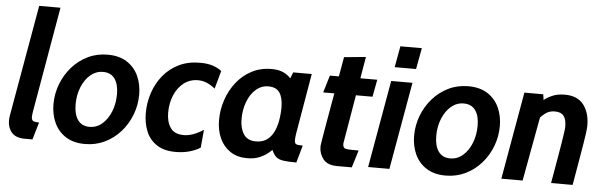

<svg xmlns="http://www.w3.org/2000/svg" viewBox="-48 -916 3445 1092"><g transform="rotate(5 1674.0 -370.0)"><path d="M119.5 10Q69 10 45.2 -17.2Q21.5 -44.5 21.5 -86Q21.5 -98 24.8 -117.5Q28 -137 36 -181.5L136 -750H257.5L157 -171.5Q153.5 -150 151.5 -138.8Q149.5 -127.5 149.5 -119.5Q149.5 -97.5 161.5 -93.2Q173.5 -89 193 -89L164 10Z M463.5 10Q397 10 353 -18.5Q309 -47 287.2 -94.8Q265.5 -142.5 265.5 -200Q265.5 -260 286.5 -315Q307.5 -370 345.5 -413.5Q383.5 -457 435.2 -482.2Q487 -507.5 548.5 -507.5Q615 -507.5 659 -479Q703 -450.5 724.8 -402.8Q746.5 -355 746.5 -297Q746.5 -237.5 725.5 -182.2Q704.5 -127 666.5 -83.8Q628.5 -40.5 576.5 -15.2Q524.5 10 463.5 10ZM480.5 -89.5Q521.5 -89.5 553 -116.8Q584.5 -144 602.5 -189.2Q620.5 -234.5 620.5 -288.5Q620.5 -344.5 598 -376Q575.5 -407.5 531 -407.5Q491 -407.5 459.5 -381Q428 -354.5 409.5 -309.5Q391 -264.5 391 -210Q391 -153.5 413.8 -121.5Q436.5 -89.5 480.5 -89.5Z M981 10Q914 10 872.5 -17.8Q831 -45.5 812 -92Q793 -138.5 793 -196Q793 -256 811.8 -312Q830.5 -368 866.5 -412Q902.5 -456 955 -481.8Q1007.5 -507.5 1075.5 -507.5Q1120 -507.5 1150 -497.2Q1180 -487 1199.5 -471L1171 -368Q1150 -385.5 1125.5 -396.5Q1101 -407.5 1073.5 -407.5Q1027 -407.5 992.5 -381Q958 -354.5 938.8 -309.5Q919.5 -264.5 919.5 -209.5Q919.5 -156 942.8 -122.8Q966 -89.5 1019 -89.5Q1070 -89.5 1131 -129.5L1121.5 -27Q1095 -10 1059.2 0Q1023.5 10 981 10Z M1388.5 10Q1333 10 1293.2 -16.2Q1253.5 -42.5 1232.5 -88.2Q1211.5 -134 1211.5 -192.5Q1211.5 -252 1230.5 -308.2Q1249.5 -364.5 1285 -409.5Q1320.5 -454.5 1371 -481Q1421.5 -507.5 1484.5 -507.5Q1518 -507.5 1541.8 -499Q1565.5 -490.5 1584.2 -474Q1603 -457.5 1620 -433.5L1573 -410L1608 -499H1714L1655.5 -156.5Q1651.5 -133 1651.5 -117Q1651.5 -96.5 1662 -92.8Q1672.5 -89 1698.5 -89L1670.5 10Q1623.5 10 1597.8 6.2Q1572 2.5 1558.2 -7.8Q1544.5 -18 1534.5 -37.8Q1524.5 -57.5 1509.5 -89.5L1550.5 -70.5Q1533 -52 1511.2 -33.5Q1489.5 -15 1459.8 -2.5Q1430 10 1388.5 10ZM1431 -89.5Q1467 -89.5 1491.5 -106.2Q1516 -123 1530.8 -152.2Q1545.5 -181.5 1552.2 -218.5Q1559 -255.5 1559 -296Q1559 -348 1539.8 -377.8Q1520.5 -407.5 1475 -407.5Q1435 -407.5 1404 -380.5Q1373 -353.5 1355.8 -308.5Q1338.5 -263.5 1338.5 -209.5Q1338.5 -156.5 1360.5 -123Q1382.5 -89.5 1431 -89.5Z M1904 10Q1848 10 1823.8 -20.8Q1799.5 -51.5 1799.5 -91.5Q1799.5 -95 1800.5 -103.5Q1801.5 -112 1805.8 -138Q1810 -164 1819.5 -218.8Q1829 -273.5 1845.8 -368.2Q1862.5 -463 1888.5 -610.5L2012.5 -622.5L1927.5 -121.5Q1927 -98 1939.8 -93.5Q1952.5 -89 1983 -89H2017.5L1987 10ZM1788 -400.5 1817.5 -499H2088L2069.5 -400.5Z M2079.5 0 2167.5 -499H2289L2201 0ZM2180.5 -579 2202.5 -700H2325L2302.5 -579Z M2522.5 10Q2456 10 2412 -18.5Q2368 -47 2346.2 -94.8Q2324.5 -142.5 2324.5 -200Q2324.5 -260 2345.5 -315Q2366.5 -370 2404.5 -413.5Q2442.5 -457 2494.2 -482.2Q2546 -507.5 2607.5 -507.5Q2674 -507.5 2718 -479Q2762 -450.5 2783.8 -402.8Q2805.5 -355 2805.5 -297Q2805.5 -237.5 2784.5 -182.2Q2763.5 -127 2725.5 -83.8Q2687.5 -40.5 2635.5 -15.2Q2583.5 10 2522.5 10ZM2539.5 -89.5Q2580.5 -89.5 2612 -116.8Q2643.5 -144 2661.5 -189.2Q2679.5 -234.5 2679.5 -288.5Q2679.5 -344.5 2657 -376Q2634.5 -407.5 2590 -407.5Q2550 -407.5 2518.5 -381Q2487 -354.5 2468.5 -309.5Q2450 -264.5 2450 -210Q2450 -153.5 2472.8 -121.5Q2495.5 -89.5 2539.5 -89.5Z M2840 0 2928 -499H3035.5L3043.5 -446.5L2961.5 0ZM3124 0Q3139.5 -87.5 3149.2 -144.8Q3159 -202 3164.5 -236.2Q3170 -270.5 3172.5 -288.2Q3175 -306 3175.8 -313.8Q3176.5 -321.5 3176.5 -326.5Q3176.5 -368 3160.8 -387.8Q3145 -407.5 3110.5 -407.5Q3081.5 -407.5 3061 -393.8Q3040.5 -380 3020 -356L3035 -462.5Q3059 -482.5 3088.8 -495Q3118.5 -507.5 3158 -507.5Q3231 -507.5 3266 -462Q3301 -416.5 3301 -344Q3301 -337.5 3300.2 -327.8Q3299.5 -318 3297 -298.2Q3294.5 -278.5 3288.5 -242.5Q3282.5 -206.5 3272.5 -147.5Q3262.5 -88.5 3247 0Z"/></g></svg>

Font: Cabin
Style: Bold Italic
Weight: 700
Width: 4
Italic angle: -10°
Designer: Pablo Impallari
Foundry: Pablo Impallari. http://www.impallari.com Igino Marini. http://www.ikern.com
Version: Version 3.001